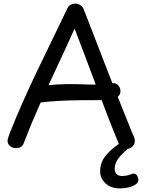

<svg xmlns="http://www.w3.org/2000/svg" viewBox="-20 -809 806 1068"><path d="M114 -18Q109 -1 97.5 7Q86 15 69 15Q50 15 36 3.5Q22 -8 22 -26Q22 -31 24 -38.5Q26 -46 33 -65Q67 -152 105.5 -238.5Q144 -325 185.5 -412Q227 -499 270 -586.5Q313 -674 355 -763Q361 -776 372.5 -782.5Q384 -789 397 -789Q414 -789 427.5 -780Q441 -771 446 -756Q451 -744 468 -700.5Q485 -657 509 -594Q533 -531 561.5 -458Q590 -385 618.5 -312Q647 -239 672.5 -176Q698 -113 715 -71Q720 -61 725 -48.5Q730 -36 730 -28Q730 -6 716.5 6.5Q703 19 686 19Q676 19 662.5 14.5Q649 10 643 -4Q609 -85 574.5 -175Q540 -265 507 -353.5Q474 -442 445 -518.5Q416 -595 395 -650Q346 -541 296.5 -435.5Q247 -330 200.5 -226Q154 -122 114 -18ZM196 -238Q181 -237 163.5 -252Q146 -267 146 -286Q146 -299 155 -307.5Q164 -316 176.5 -321Q189 -326 200 -328Q222 -333 261 -336.5Q300 -340 352 -341Q404 -342 465 -339Q484 -338 504 -338.5Q524 -339 542.5 -340Q561 -341 576.5 -342.5Q592 -344 603 -346Q624 -349 637 -335Q650 -321 650 -302Q650 -285 639.5 -275Q629 -265 612 -260Q595 -255 576.5 -253.5Q558 -252 542 -252Q485 -252 426 -251.5Q367 -251 309.5 -248Q252 -245 196 -238ZM649 239Q597 239 567 211Q537 183 537 144Q537 95 568.5 56Q600 17 659 -20H725V-10Q670 34 644 65Q618 96 618 130Q618 148 628 159Q638 170 660 170Q675 170 689 166.5Q703 163 712 159Q723 154 733 159Q743 164 747 178Q752 191 748 201Q744 211 733 218Q714 230 690.5 234.5Q667 239 649 239Z"/></svg>

Font: Playpen Sans
Style: Regular
Weight: 400
Designer: Laura Meseguer, Veronika Burian, José Scaglione, Kostas Bartsokas, Vera Evstafieva, Tom Grace, Yorlmar Campos
Foundry: TypeTogether
Version: Version 2.000